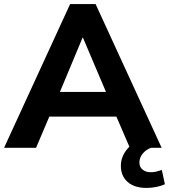

<svg xmlns="http://www.w3.org/2000/svg" viewBox="-30 -725 829 942"><path d="M-10 0 314 -705H439L763 0H607L541 -153H212L147 0ZM375 -540 264 -274H490L377 -540ZM688 197Q629 197 596 167.5Q563 138 563 89Q563 45 592 9Q621 -27 669 -45L711 0Q685 10 669.5 29.5Q654 49 654 72Q654 95 670 107.5Q686 120 709 120Q724 120 736.5 117Q749 114 764 109L779 179Q738 197 688 197Z"/></svg>

Font: Nunito Sans ExtraBold
Style: Regular
Weight: 800
Designer: Vernon Adams
Foundry: Vernon Adams
Version: Version 3.101; ttfautohint (v1.8.4.7-5d5b);gftools[0.9.27]